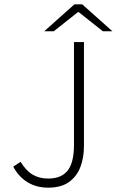

<svg xmlns="http://www.w3.org/2000/svg" viewBox="-20 -853 538 885"><path d="M202 12Q148 12 107 -13Q66 -38 41 -85L75 -107Q100 -66 130.5 -48Q161 -30 202 -30Q263 -30 292 -67Q321 -104 321 -185V-659H367V-180Q367 -126 350.5 -83Q334 -40 298 -14Q262 12 202 12ZM184 -709 323 -833H359L498 -709H454L343 -797H339L228 -709Z"/></svg>

Font: Source Sans 3 ExtraLight Light
Style: Regular
Weight: 300
Version: Version 3.052;hotconv 1.1.0;makeotfexe 2.6.0